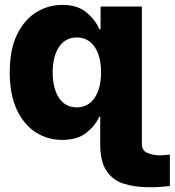

<svg xmlns="http://www.w3.org/2000/svg" viewBox="-20 -573 725 797"><path d="M238.3 7.8Q178.2 7.8 128.9 -23.4Q79.6 -54.7 50 -117.2Q20.5 -179.7 20.5 -272.5Q20.5 -368.7 51.3 -430.7Q82 -492.7 131.6 -522.7Q181.2 -552.7 238.3 -552.7Q302.2 -552.7 339.4 -521.2Q376.5 -489.7 392.1 -452.1H397.5V-545.9H568.8V24.9Q569.3 53.2 593.3 62.5Q617.2 71.8 644.5 71.8Q654.3 71.8 664.3 70.8Q674.3 69.8 685.1 68.8V199.2Q670.9 200.7 648.4 202.6Q626 204.6 597.2 204.1Q541.5 204.1 495.6 190.2Q449.7 176.3 422.9 137.5Q396 98.6 396 24.9V-88.9H392.1Q375.5 -50.8 337.9 -21.5Q300.3 7.8 238.3 7.8ZM298.8 -127.4Q346.2 -127.4 372.8 -167Q399.4 -206.5 399.4 -272.5Q399.4 -339.4 373 -378.2Q346.7 -417 298.8 -417.5Q250.5 -417 224.6 -377.7Q198.7 -338.4 198.7 -272.5Q198.7 -206.5 224.6 -167Q250.5 -127.4 298.8 -127.4Z"/></svg>

Font: Inter Tight ExtraBold
Style: Regular
Weight: 800
Designer: Rasmus Andersson
Foundry: rsms
Version: Version 3.004; ttfautohint (v1.8.4.7-5d5b)